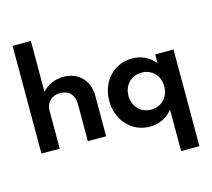

<svg xmlns="http://www.w3.org/2000/svg" viewBox="-136 -946 1484 1346"><g transform="rotate(-15 606.5 -273.0)"><path d="M65.5 0V-781.8H198.2V-412.7Q224.1 -442.7 264.3 -461.4Q304.5 -480 354.1 -480Q394.1 -480 427.5 -466.6Q460.9 -453.2 484.8 -428.9Q508.6 -404.5 521.8 -370.2Q535 -335.9 535 -294.1V0H402.3V-265.9Q402.3 -318.2 375.5 -347Q348.6 -375.9 301.8 -375.9Q277.7 -375.9 258.4 -368.4Q239.1 -360.9 225.7 -347.5Q212.3 -334.1 205.2 -316.1Q198.2 -298.2 198.2 -277.7V0Z M620 -233.2Q620 -285.9 637.3 -330.9Q654.5 -375.9 685.2 -409.1Q715.9 -442.3 758.2 -461.1Q800.5 -480 850.9 -480Q901.4 -480 943.2 -459.8Q985 -439.5 1015.9 -400.9V-465.5H1148.6V236.4H1015.9V-64.5Q985 -25.9 943.2 -5.7Q901.4 14.5 850.9 14.5Q800.5 14.5 758.2 -4.5Q715.9 -23.6 685.2 -56.8Q654.5 -90 637.3 -135.5Q620 -180.9 620 -233.2ZM759.5 -232.7Q759.5 -203.6 769.3 -178.9Q779.1 -154.1 796.4 -136.4Q813.6 -118.6 837.5 -108.6Q861.4 -98.6 889.5 -98.6Q917.7 -98.6 941.6 -108.6Q965.5 -118.6 982.7 -136.4Q1000 -154.1 1009.5 -178.9Q1019.1 -203.6 1019.1 -232.7Q1019.1 -262.3 1009.5 -286.8Q1000 -311.4 982.7 -329.1Q965.5 -346.8 941.6 -356.8Q917.7 -366.8 889.5 -366.8Q861.4 -366.8 837.5 -356.8Q813.6 -346.8 796.4 -329.1Q779.1 -311.4 769.3 -286.8Q759.5 -262.3 759.5 -232.7Z"/></g></svg>

Font: Spartan
Style: Bold
Weight: 700
Designer: Matt Bailey, Mirko Velimirovic
Foundry: Matt Bailey
Version: Version 1.005